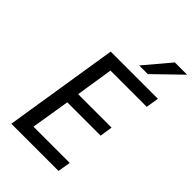

<svg xmlns="http://www.w3.org/2000/svg" viewBox="-271 -1020 1116 1116"><g transform="rotate(45 287.0 -462.0)"><path d="M53 0 165 -705H553L540 -626H242L206 -396H481L469 -318H195L156 -79H454L441 0ZM339 -765 473 -924H574L410 -765Z"/></g></svg>

Font: Nunito Sans 7pt Condensed Medium
Style: Italic
Weight: 500
Width: 3
Italic angle: -9°
Designer: Vernon Adams
Foundry: Vernon Adams
Version: Version 3.101;gftools[0.9.27]